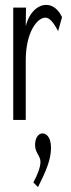

<svg xmlns="http://www.w3.org/2000/svg" viewBox="-20 -488 290 783"><path d="M34 1H85V-242C85 -357 132 -416 165 -416C182 -416 198 -397 217 -361L233 -418C217 -451 195 -468 168 -468C137 -468 100 -441 85 -381L86 -457H34ZM135 275C168 209 188 163 188 115C188 71 169 56 153 56C137 56 123 74 123 103C123 136 145 147 145 172C145 194 133 225 116 256Z"/></svg>

Font: Inconsolata UltraCondensed Thin
Style: Regular
Weight: 100
Width: 1
Monospace: yes
Designer: Raph Levien, Cyreal, Brenton Simpson
Foundry: Raph Levien, Cyreal, Google
Version: Version 3.100